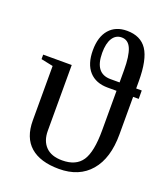

<svg xmlns="http://www.w3.org/2000/svg" viewBox="-131 -783 757 882"><g transform="rotate(20 247.5 -342.0)"><path d="M467.8 -418V-234.4Q467.8 -117.7 413.3 -54Q358.9 9.8 260.3 9.8Q168.5 9.8 120.1 -32.5Q71.8 -74.7 71.8 -158.7V-424.8L13.2 -437V-459H152.8V-137.7Q152.8 -88.4 180.2 -60.3Q207.5 -32.2 260.7 -32.2Q328.1 -32.2 357.4 -75.9Q386.7 -119.6 386.7 -225.1V-418H343.3Q285.2 -418 252.9 -453.6Q220.7 -489.3 220.7 -556.2Q220.7 -622.1 252 -658Q283.2 -693.8 338.4 -693.8Q405.3 -693.8 436.5 -647Q467.8 -600.1 467.8 -494.1V-459H495.1V-418ZM386.7 -518.1Q386.7 -588.4 372.3 -622.6Q357.9 -656.7 325.7 -656.7Q297.4 -656.7 281.2 -631.6Q265.1 -606.4 265.1 -559.6Q265.1 -459 342.3 -459H386.7Z"/></g></svg>

Font: Times New Roman
Style: Regular
Weight: 400
Designer: Steve Matteson
Foundry: Ascender Corporation
Version: Version 2.00.3